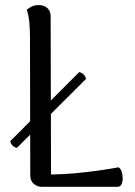

<svg xmlns="http://www.w3.org/2000/svg" viewBox="-20 -722 520 742"><path d="M19.5 -176.3 286.2 -443.5Q307.6 -437.6 312.5 -417.2L45.3 -150.5Q25.2 -154.9 19.5 -176.3ZM175.7 -658.2 177.2 -47.6Q222.3 -48.1 268.3 -52.3Q314.2 -56.5 357.9 -62.5Q401.6 -68.5 437.9 -75.4Q446.1 -70.7 450.2 -58.6Q454.2 -46.5 454.2 -33Q454.2 -19.5 449.5 -9.7Q444.8 0 434.2 0H143.1Q123.1 0 110 -11.8Q97 -23.5 97 -44.6L95.9 -577.4Q95.9 -606.9 93.5 -634.5Q91.1 -662.1 83.5 -684.2Q89.2 -689.5 101.1 -696Q112.9 -702.4 130.1 -702.4Q150.1 -702.4 162.9 -690.9Q175.7 -679.4 175.7 -658.2Z"/></svg>

Font: Arima Thin
Style: Regular
Weight: 100
Designer: Joana Correia and Natanael Gama
Foundry: NDISCOVER
Version: Version 1.101;gftools[0.9.23]